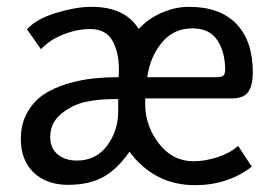

<svg xmlns="http://www.w3.org/2000/svg" viewBox="-20 -529 790 562"><path d="M677 -102 717 -41Q646 13 551 13Q432 13 359 -85Q324 -34 282.5 -11Q241 12 179 12Q116 12 78.5 -24Q41 -60 41 -122Q41 -166 59.5 -199Q78 -232 106.5 -251.5Q135 -271 174.5 -283Q214 -295 250.5 -299Q287 -303 327 -303Q328 -311 328 -327Q328 -376 309 -410Q290 -444 244 -444Q205 -444 165 -428Q125 -412 100 -385L59 -443Q85 -473 143.5 -491Q202 -509 248 -509Q346 -509 386 -444Q413 -474 453 -491.5Q493 -509 533 -509Q624 -509 672 -459Q720 -409 720 -317Q720 -280 707 -260.5Q694 -241 659 -241H405V-224Q405 -161 445 -109Q485 -57 547 -57Q580 -57 617 -69Q654 -81 677 -102ZM411 -303H615Q628 -303 633.5 -307.5Q639 -312 639 -325Q639 -377 616 -411.5Q593 -446 543 -446Q488 -446 453.5 -404Q419 -362 411 -303ZM326 -204V-239H312Q270 -239 231.5 -231Q193 -223 160 -196.5Q127 -170 127 -128Q127 -95 149 -77Q171 -59 205 -59Q261 -59 293.5 -102.5Q326 -146 326 -204Z"/></svg>

Font: Rosario
Style: Regular
Weight: 400
Designer: Hector Gatti
Foundry: Omnibus-Type
Version: Version 1.004